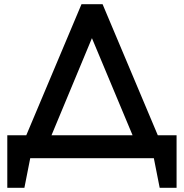

<svg xmlns="http://www.w3.org/2000/svg" viewBox="-20 -759 883 921"><path d="M15 -110H106L371 -739H472L737 -110H827V142H746L718 0H125L97 142H15ZM616 -110 421 -576 227 -110Z"/></svg>

Font: Involve SemiBold
Style: Regular
Weight: 600
Designer: Stefan Peev
Foundry: Context Ltd.
Version: Version 1.001